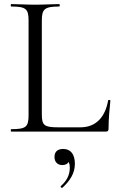

<svg xmlns="http://www.w3.org/2000/svg" viewBox="-20 -645 573 941"><path d="M185 -85V-543C185 -600 197 -613 270 -613C274 -613 274 -625 270 -625C239 -625 198 -622 152 -622C108 -622 67 -625 35 -625C32 -625 32 -613 35 -613C108 -613 120 -601 120 -544V-81C120 -23 108 -12 35 -12C32 -12 32 0 35 0H497C509 0 512 -4 512 -15C512 -59 517 -115 521 -152C521 -156 510 -156 510 -153C496 -73 452 -21 374 -21H265C197 -21 185 -30 185 -85ZM286 275C322 242 347 205 347 158C347 112 327 85 290 85C266 85 247 95 247 125C247 147 261 164 285 164C300 164 311 159 316 149C320 156 322 164 322 178C322 211 308 241 278 267C275 270 281 278 286 275Z"/></svg>

Font: Cormorant Garamond
Style: Regular
Weight: 400
Designer: Christian Thalmann (Catharsis Fonts)
Foundry: Catharsis Fonts
Version: Version 4.002;Glyphs 3.4 (3410)